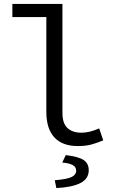

<svg xmlns="http://www.w3.org/2000/svg" viewBox="-20 -732 590 978"><path d="M216 -163Q216 -76 257 -32Q298 12 376 12Q416 12 444 4.5Q472 -3 506 -17L485 -78Q437 -56 394 -56Q350 -56 324 -79.5Q298 -103 298 -157V-712H43V-645H216ZM297 96Q332 99 350 108.5Q368 118 368 138Q368 158 345 169.5Q322 181 259 186L267 226Q347 222 389.5 200.5Q432 179 432 135Q432 101 406.5 83.5Q381 66 315 58Z"/></svg>

Font: Codetta
Style: Regular
Weight: 400
Italic angle: -11°
Designer: Ulrich Proeller
Foundry: PROSA GmbH
Version: Version 2.00;September 29, 2018;FontCreator 11.5.0.2427 64-b